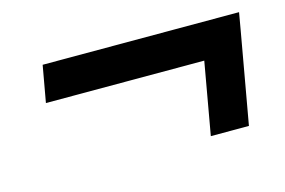

<svg xmlns="http://www.w3.org/2000/svg" viewBox="-49 -537 685 461"><g transform="rotate(-15 293.0 -306.0)"><path d="M64.9 -350.1 81.1 -440.9H569.3L562 -398.9L521.5 -170.9H426.8L458.5 -350.1Z"/></g></svg>

Font: Cascadia Code NF
Style: Italic
Weight: 400
Italic angle: -10°
Monospace: yes
Designer: Aaron Bell
Foundry: Saja Typeworks
Version: Version 2404.023; ttfautohint (v1.8.4)